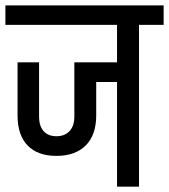

<svg xmlns="http://www.w3.org/2000/svg" viewBox="-32 -701 634 721"><path d="M582.5 -607.7H490V0H407.5V-393.1H329.3V-267.6Q329.3 -194.2 290 -154.9Q250.7 -115.6 180.1 -115.6Q109.5 -115.6 71.7 -154.6Q33.9 -193.7 33.9 -267.6V-467H114.7V-263.2Q114.7 -227.6 131.8 -208.5Q149 -189.4 180.1 -189.4Q211.1 -189.4 229.1 -208.7Q247.2 -228.1 247.2 -263.2V-467H407.5V-607.7H-11.7V-680.7H582.5Z"/></svg>

Font: Puralecka Narrow
Style: Regular
Weight: 400
Designer: Hector Gatti, Marcela Romero, Pablo Cosgaya and Nicolas Silva
Version: Version 1.004;PS 001.004;hotconv 1.0.70;makeotf.lib2.5.58329